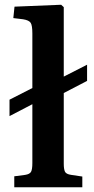

<svg xmlns="http://www.w3.org/2000/svg" viewBox="-20 -787 396 807"><path d="M40 0V-46L86 -52Q105 -55 110.5 -65Q116 -75 116 -102V-349L20 -299V-368L116 -417V-646Q116 -680 109 -691Q102 -702 77 -706L36 -711L41 -759L237 -767L248 -757V-465L346 -515V-447L248 -396V-99Q248 -76 253 -65.5Q258 -55 279 -52L326 -45V0Z"/></svg>

Font: Literata 36pt SemiBold
Style: Regular
Weight: 600
Designer: Latin by Veronika Burian and Jose Scaglione. Greek by Irene Vlachou. Cyrillic by Vera Evstafieva.
Foundry: TypeTogether
Version: Version 3.002